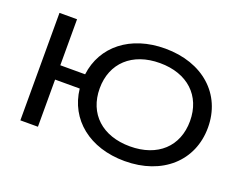

<svg xmlns="http://www.w3.org/2000/svg" viewBox="-96 -754 1189 945"><g transform="rotate(20 498.0 -281.5)"><path d="M167 0V-247H296C313 -91 441 13 625 13C822 13 955 -107 955 -282C955 -457 822 -576 625 -576C443 -576 316 -474 297 -322H167V-563H75V0ZM625 -64C480 -64 388 -149 388 -282C388 -414 480 -500 625 -500C770 -500 861 -414 861 -282C861 -149 770 -64 625 -64Z"/></g></svg>

Font: Bounded Light
Style: Regular
Weight: 300
Designer: Vlad Churkin
Version: Version 3.0